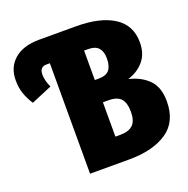

<svg xmlns="http://www.w3.org/2000/svg" viewBox="-124 -813 913 931"><g transform="rotate(-20 332.0 -347.5)"><path d="M655 -203Q655 -98 582.5 -49Q510 0 387 0H185V-570H166Q149 -570 140.5 -559.5Q132 -549 132 -531Q132 -500 149 -463L42 -418Q22 -449 11.5 -479.5Q1 -510 1 -549Q1 -616 47 -655.5Q93 -695 175 -695H365Q490 -695 560 -650Q630 -605 630 -516Q630 -457 598 -420Q566 -383 516 -368Q579 -353 617 -314.5Q655 -276 655 -203ZM362 -571V-419H382Q421 -419 437 -439Q453 -459 453 -498Q453 -533 436.5 -552Q420 -571 381 -571ZM474 -214Q474 -260 455 -282Q436 -304 392 -304H362V-127H388Q431 -127 452.5 -147.5Q474 -168 474 -214Z"/></g></svg>

Font: Fira Sans Compressed ExtraBold
Style: Regular
Weight: 800
Width: 1
Designer: bBox Type GmbH & Carrois Corporate GbR & Edenspiekermann AG
Foundry: bBox Type GmbH & Carrois Corporate GbR & Edenspiekermann AG
Version: Version 4.301